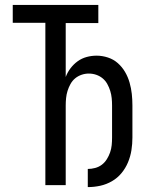

<svg xmlns="http://www.w3.org/2000/svg" viewBox="-20 -755 640 783"><path d="M338 8V-66Q353 -66 368 -70Q383 -74 395 -83Q407 -92 415.5 -105.5Q424 -119 429 -133.5Q434 -148 435.5 -163Q437 -178 437 -194V-325Q437 -340 435.5 -355Q434 -370 429.5 -384.5Q425 -399 417.5 -412.5Q410 -426 398.5 -435.5Q387 -445 372.5 -450Q358 -455 342 -455Q327 -455 312.5 -450Q298 -445 286.5 -435.5Q275 -426 267.5 -412.5Q260 -399 255.5 -384.5Q251 -370 249.5 -355Q248 -340 248 -325V0H165V-662H32V-735H381V-661H248V-441Q255 -460 267.5 -476.5Q280 -493 296.5 -505Q313 -517 333 -522.5Q353 -528 374 -528Q397 -528 420 -520.5Q443 -513 460.5 -497.5Q478 -482 490 -461.5Q502 -441 508.5 -418Q515 -395 517.5 -372Q520 -349 520 -325V-194Q520 -168 516 -142.5Q512 -117 502 -93Q492 -69 475.5 -49Q459 -29 436.5 -16Q414 -3 389 2.5Q364 8 338 8Z"/></svg>

Font: Iosevka Custom Extended
Style: Regular
Weight: 400
Width: 7
Monospace: yes
Designer: Belleve Invis
Foundry: Belleve Invis
Version: Version 11.2.4; ttfautohint (v1.8.4)